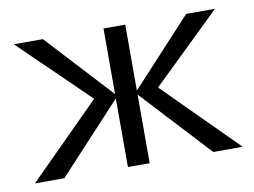

<svg xmlns="http://www.w3.org/2000/svg" viewBox="-54 -489 746 565"><g transform="rotate(-10 318.5 -207.0)"><path d="M351 -205V0H286V-205L96 0H8L223 -215L18 -414H105L286 -218V-414H351V-217L533 -414H619L414 -215L629 0H541Z"/></g></svg>

Font: LXGW Bright TC
Style: Regular
Weight: 400
Designer: Christian Thalmann (Catharsis Fonts)
Foundry: LXGW / Christian Thalmann (Catharsis Fonts) / Fontworks Inc.
Version: Version 5.501